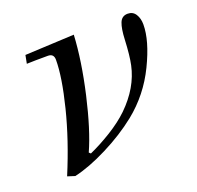

<svg xmlns="http://www.w3.org/2000/svg" viewBox="-84 -499 611 596"><g transform="rotate(-20 222.0 -201.0)"><path d="M44.9 0Q88.4 -104 112.3 -199.7Q136.2 -295.4 136.2 -352.1Q136.2 -372.1 116.7 -372.1Q70.8 -372.1 46.9 -371.1L52.2 -398.4L214.8 -406.2Q210.4 -321.8 186.3 -216.1Q162.1 -110.4 133.3 -46.4L138.7 -41.5Q173.8 -57.1 211.4 -80.3Q249 -103.5 275.4 -128.9Q335 -187 349.6 -255.9Q356 -285.6 358.4 -337.9Q359.9 -373.5 367.2 -391.8Q374.5 -410.2 394 -410.2Q411.1 -410.2 419.9 -396.2Q428.7 -382.3 428.7 -362.3Q428.7 -309.1 391.6 -232.7Q354.5 -156.2 289.1 -103.5Q240.7 -64.9 179.7 -34.2Q118.7 -3.4 69.3 7.8Z"/></g></svg>

Font: Theano Modern
Style: Regular
Weight: 400
Designer: Alexey Kryukov
Version: Version 2.00